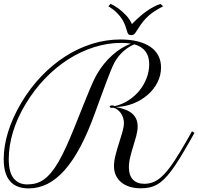

<svg xmlns="http://www.w3.org/2000/svg" viewBox="-20 -999 1071 1038"><path d="M134.8 19.5Q0 19.5 0 -139.2Q0 -210 24.4 -287.8Q48.8 -365.7 95.7 -444.3Q143.1 -523.9 203.9 -587.2Q264.6 -650.4 333.7 -694.6Q402.8 -738.8 478.3 -762.2Q553.7 -785.6 630.9 -785.6Q683.1 -785.6 723.9 -775.4Q764.6 -765.1 793 -745.8Q821.3 -726.6 835.9 -698.2Q850.6 -669.9 850.6 -634.3Q850.6 -591.8 831.3 -553.7Q812 -515.6 778.8 -486.6Q745.6 -457.5 701.2 -439.7Q656.7 -421.9 606.4 -420.4Q667.5 -409.2 695.8 -383.8Q724.1 -358.4 724.1 -315.9Q724.1 -292 716.8 -264.6Q709.5 -237.3 700.4 -208.5Q691.4 -179.7 684.1 -150.4Q676.8 -121.1 676.8 -94.2Q676.8 -51.3 698.5 -28.3Q720.2 -5.4 760.7 -5.4Q789.1 -5.4 814 -16.6Q838.9 -27.8 865.5 -55.2Q892.1 -82.5 922.6 -128.7Q953.1 -174.8 992.7 -244.6L1018.1 -289.6L1031.2 -280.3L1005.9 -235.4Q976.1 -183.1 951.9 -143.8Q927.7 -104.5 906.5 -76.2Q885.3 -47.9 866.2 -29.5Q847.2 -11.2 827.6 -0.5Q808.1 10.3 787.1 14.6Q766.1 19 741.7 19Q708.5 19 681.6 10.7Q654.8 2.4 635.7 -13.2Q616.7 -28.8 606.4 -51Q596.2 -73.2 596.2 -100.6Q596.2 -127.9 604.5 -160.2Q612.8 -192.4 623 -224.1Q633.3 -255.9 641.6 -284.7Q649.9 -313.5 649.9 -334.5Q649.9 -348.6 645.5 -362.3Q641.1 -376 633.3 -387.2Q625.5 -398.4 615 -406.2Q604.5 -414.1 592.8 -416.5Q590.8 -416 585.9 -416Q580.1 -416 576.4 -417.7Q572.8 -419.4 572.8 -422.4Q572.8 -424.8 576.4 -427Q580.1 -429.2 585 -429.2Q590.3 -429.2 593.3 -428.5Q596.2 -427.7 600.1 -425.3Q639.6 -434.1 673.8 -456.1Q708 -478 732.9 -508.3Q757.8 -538.6 772.2 -575.7Q786.6 -612.8 786.6 -651.9Q786.6 -736.8 706.1 -759.3Q679.2 -748.5 653.6 -727.3Q627.9 -706.1 609.9 -679.2Q604.5 -671.4 599.9 -663.1Q595.2 -654.8 589.4 -641.8Q583.5 -628.9 575.7 -609.1Q567.9 -589.4 556.4 -559.3Q544.9 -529.3 529.5 -487.1Q514.2 -444.8 492.7 -386.2Q455.1 -282.2 414.6 -205.8Q374 -129.4 329.6 -79.3Q285.2 -29.3 236.8 -4.9Q188.5 19.5 134.8 19.5ZM505.4 -600.1Q540 -658.7 587.4 -700.9Q634.8 -743.2 687.5 -763.2Q676.3 -765.1 663.1 -766.1Q649.9 -767.1 635.3 -767.1Q562 -767.1 489.3 -744.1Q416.5 -721.2 349.4 -678.5Q282.2 -635.7 223.4 -574.5Q164.6 -513.2 118.7 -437Q73.7 -362.8 50.5 -286.9Q27.3 -210.9 27.3 -138.7Q27.3 -67.4 54 -34.7Q80.6 -2 127 -2Q152.3 -2 174.6 -8.1Q196.8 -14.2 217 -28.6Q237.3 -43 256.8 -66.4Q276.4 -89.8 296.4 -124.3Q316.4 -158.7 337.6 -205.3Q358.9 -252 383.3 -312.5Q405.3 -368.2 421.6 -408.4Q438 -448.7 449.7 -477.8Q461.4 -506.8 469.5 -525.9Q477.5 -544.9 483.9 -558.3Q490.2 -571.8 495.1 -581.3Q500 -590.8 505.4 -600.1ZM712.9 -822.8Q707.5 -814.5 701.7 -811.8Q695.8 -809.1 689.5 -809.1Q680.7 -809.1 676 -812.7Q671.4 -816.4 668.9 -823.7Q664.1 -840.8 658 -858.4Q651.9 -876 640.9 -893.8Q629.9 -911.6 612.1 -929.7Q594.2 -947.8 565.9 -965.3Q566.4 -965.3 568.1 -967.5Q569.8 -969.7 572.3 -972.2Q574.7 -975.1 578.1 -978.5Q601.1 -967.3 623 -951.2Q641.6 -937 661.1 -916.7Q680.7 -896.5 693.4 -868.7Q693.4 -868.7 699.5 -875.2Q705.6 -881.8 716.3 -891.8Q727.1 -901.9 741.7 -914.6Q756.3 -927.2 773.4 -939.2Q790.5 -951.2 809.6 -961.4Q828.6 -971.7 847.7 -977.5Q848.6 -976.6 850.1 -975.6Q853 -972.7 855 -971.2Q857.9 -968.8 862.3 -965.3Q829.1 -948.2 807.1 -932.6Q785.2 -917 769 -900.1Q752.9 -883.3 740.2 -864.5Q727.5 -845.7 712.9 -822.8Z"/></svg>

Font: Petit Formal Script
Style: Regular
Weight: 400
Version: Version 1.001; ttfautohint (v0.8) -G 200 -r 50